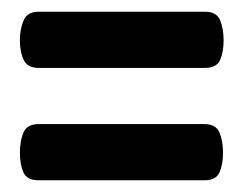

<svg xmlns="http://www.w3.org/2000/svg" viewBox="-20 -511 416 328"><path d="M330 -491Q350 -491 356 -476.5Q362 -462 362 -442Q362 -422 356 -408.5Q350 -395 330 -395H46Q27 -395 20.5 -408.5Q14 -422 14 -442Q14 -462 20.5 -476.5Q27 -491 46 -491ZM329 -299Q349 -299 355 -284.5Q361 -270 361 -250Q361 -230 355 -216.5Q349 -203 329 -203H46Q26 -203 20 -216.5Q14 -230 14 -250Q14 -270 20 -284.5Q26 -299 46 -299Z"/></svg>

Font: Ponomar
Style: Regular
Weight: 400
Version: Version 1.301; ttfautohint (v1.8.4.7-5d5b)